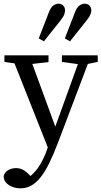

<svg xmlns="http://www.w3.org/2000/svg" viewBox="-20 -776 552 1045"><path d="M92 249Q54 249 27 230.5Q0 212 0 183Q5 161 24.5 150Q44 139 67 139Q87 139 104 147.5Q121 156 141 177L146 182Q178 155 200 117Q222 79 236 38L240 26L59 -431L4 -439V-475H244V-438L156 -428L281 -87L404 -427L317 -439V-475H512V-439L458 -428L297 -3Q272 63 248.5 111Q225 159 200.5 189.5Q176 220 149.5 234.5Q123 249 92 249ZM191 -567 246 -709Q256 -736 270.5 -746Q285 -756 299 -756Q313 -756 323.5 -746Q334 -736 334 -719Q334 -711 330 -698.5Q326 -686 312 -668L219 -551ZM333 -567 388 -709Q398 -736 412.5 -746Q427 -756 441 -756Q456 -756 466.5 -746Q477 -736 477 -719Q477 -711 472.5 -698.5Q468 -686 454 -668L361 -551Z"/></svg>

Font: Source Serif Pro
Style: Regular
Weight: 400
Designer: Frank Grießhammer
Foundry: Adobe Systems Incorporated
Version: Version 2.000;PS 1.000;hotconv 16.6.51;makeotf.lib2.5.65220